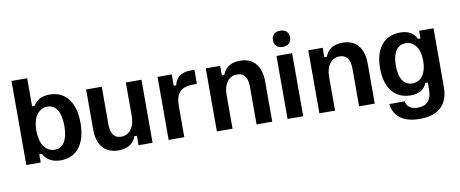

<svg xmlns="http://www.w3.org/2000/svg" viewBox="-72 -1005 3592 1500"><g transform="rotate(-10 1723.5 -255.0)"><path d="M337.5 10.8C472.5 10.8 538.3 -97.5 538.3 -250.8C538.3 -405.8 470 -510.8 338.3 -510.8C272.5 -510.8 231.7 -485 208.3 -444.2H188.3V-666.7H64.2V0H178.3V-65H198.3C220 -23.3 263.3 10.8 337.5 10.8ZM305 -79.2C233.3 -79.2 187.5 -145.8 187.5 -250C187.5 -354.2 233.3 -420.8 305 -420.8C370.8 -420.8 410 -362.5 410 -250C410 -137.5 370.8 -79.2 305 -79.2Z M795 12.5C873.3 12.5 917.5 -23.3 934.2 -75H954.2V0H1065.8V-500H941.7V-230C941.7 -150.8 902.5 -89.2 832.5 -89.2C775.8 -89.2 750.8 -130.8 750.8 -203.3V-500H626.7V-181.7C626.7 -64.2 681.7 12.5 795 12.5Z M1317.5 0V-245C1317.5 -344.2 1356.7 -392.5 1452.5 -392.5H1486.7V-505H1462.5C1365.8 -505 1335.8 -458.3 1325.8 -410H1305.8V-500H1193.3V0Z M1700 0V-270C1700 -350 1739.2 -410.8 1808.3 -410.8C1865.8 -410.8 1890.8 -370 1890.8 -296.7V0H2015V-318.3C2015 -436.7 1960 -512.5 1848.3 -512.5C1769.2 -512.5 1729.2 -476.7 1710 -425H1690V-500H1575.8V0Z M2198.3 -560.8C2243.3 -560.8 2266.7 -586.7 2266.7 -625C2266.7 -663.3 2243.3 -689.2 2198.3 -689.2C2154.2 -689.2 2130.8 -663.3 2130.8 -625C2130.8 -586.7 2154.2 -560.8 2198.3 -560.8ZM2260.8 0V-500H2136.7V0Z M2513.3 0V-270C2513.3 -350 2552.5 -410.8 2621.7 -410.8C2679.2 -410.8 2704.2 -370 2704.2 -296.7V0H2828.3V-318.3C2828.3 -436.7 2773.3 -512.5 2661.7 -512.5C2582.5 -512.5 2542.5 -476.7 2523.3 -425H2503.3V-500H2389.2V0Z M3155.8 179.2C3308.3 179.2 3382.5 101.7 3382.5 -35V-500H3268.3V-439.2H3248.3C3228.3 -482.5 3189.2 -512.5 3118.3 -512.5C2985 -512.5 2916.7 -410.8 2916.7 -264.2C2916.7 -110.8 2988.3 -14.2 3116.7 -14.2C3186.7 -14.2 3228.3 -43.3 3245 -90.8H3265V-32.5C3265 47.5 3227.5 90 3155.8 90C3091.7 90 3066.7 57.5 3060.8 23.3H2940C2945.8 79.2 2980 179.2 3155.8 179.2ZM3146.7 -104.2C3081.7 -104.2 3041.7 -156.7 3041.7 -263.3C3041.7 -368.3 3081.7 -422.5 3146.7 -422.5C3217.5 -422.5 3259.2 -360 3259.2 -263.3C3259.2 -167.5 3217.5 -104.2 3146.7 -104.2Z"/></g></svg>

Font: Familjen Grotesk SemiBold
Style: Regular
Weight: 600
Designer: Anders Wikstroem, Jonas Baeckman, Matilda Gysing, Kristian Moeller
Foundry: Familjen STHLM AB
Version: Version 2.000